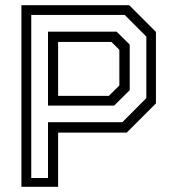

<svg xmlns="http://www.w3.org/2000/svg" viewBox="-20 -720 669 740"><path d="M62.5 0V-700H478L581 -597V-321.5L468.5 -209H204V0ZM100.5 -34H165V-249H451.5L544 -342V-579L460.5 -662.5H100.5ZM204 -350.5H399.5L440 -390.5V-528L409.5 -558.5H204ZM165 -313V-598H429.5L480 -548V-372.5L420 -313Z"/></svg>

Font: Tourney Thin
Style: Regular
Weight: 400
Version: Version 1.015